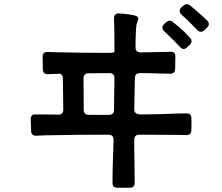

<svg xmlns="http://www.w3.org/2000/svg" viewBox="-20 -853 1040 901"><path d="M857 -833Q866 -833 874 -826Q914 -793 951 -758Q960 -749 960 -740Q960 -732 952 -724L939 -711Q931 -704 922 -704Q913 -704 905 -713Q859 -761 833 -783Q823 -792 823 -801Q823 -810 831 -818L840 -826Q848 -833 857 -833ZM856 -321Q878 -321 878 -299Q879 -287 878.5 -269Q878 -251 878 -242Q878 -219 854 -219Q842 -220 813 -220L634 -221Q610 -221 610 -197Q610 -126 611 -100L612 5Q612 16 606 22Q600 28 589 28H531Q508 28 508 6Q508 -56 510 -102L513 -197Q513 -221 489 -221Q343 -221 193 -218Q178 -218 167.5 -217Q157 -216 149 -216Q138 -216 132 -222Q126 -228 126 -239L124 -293Q124 -318 148 -316H183Q206 -315 255 -315Q265 -315 271 -321Q277 -327 277 -338Q277 -387 275 -483Q275 -507 257 -507Q251 -506 239 -506L204 -505Q182 -505 181 -527Q180 -548 180 -588Q180 -609 202 -609L240 -608Q345 -605 461 -605H493Q517 -605 517 -611Q517 -707 516 -739L515 -767Q515 -790 538 -790Q589 -787 617 -779Q629 -774 629 -766Q629 -761 624 -748Q619 -737 618 -714Q616 -674 616 -629Q616 -618 622.5 -612.5Q629 -607 640 -607L736 -609L783 -610Q803 -610 803 -588Q803 -548 802 -529Q800 -507 779 -507L736 -508Q674 -510 637 -510Q613 -510 613 -486L610 -339Q610 -328 618 -322Q626 -316 640 -316Q716 -316 806 -320ZM776 -756Q785 -756 793 -748Q840 -712 872 -675Q879 -668 879 -660Q879 -651 870 -642L858 -631Q850 -623 842 -623Q834 -623 824 -633Q804 -656 751 -706Q742 -715 742 -723Q742 -732 750 -740L759 -748Q769 -756 776 -756ZM515 -338 517 -486Q517 -510 493 -510Q428 -510 396 -509Q372 -509 372 -485Q372 -387 373 -338Q373 -314 397 -314H491Q515 -314 515 -338Z"/></svg>

Font: Shippori Gothic B2 Bold
Style: Regular
Weight: 700
Designer: FONTDASU
Foundry: FONTDASU / Google Inc. / but / Adobe
Version: Version 1.130